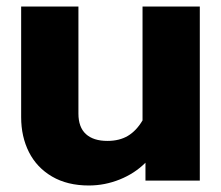

<svg xmlns="http://www.w3.org/2000/svg" viewBox="-20 -555 679 590"><path d="M45 -195V-535H221V-206Q221 -164 244 -143Q267 -122 310 -122Q347 -122 373 -137.5Q399 -153 418 -185V-535H594V0H427V-55Q394 -22 348 -3.5Q302 15 253 15Q187 15 140 -12.5Q93 -40 69 -87.5Q45 -135 45 -195Z"/></svg>

Font: Prompt
Style: Bold
Weight: 700
Designer: Katatrad Team
Foundry: CadsonDemak
Version: Version 1.000